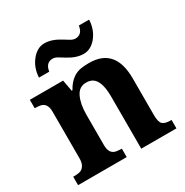

<svg xmlns="http://www.w3.org/2000/svg" viewBox="-174 -907 1014 1050"><g transform="rotate(-30 333.5 -382.0)"><path d="M405.8 -548.8Q570.8 -548.8 570.8 -356V-124Q570.8 -80.1 585.9 -66.4Q601.1 -52.7 638.2 -53.2H641.1V0H418.9V-329.1Q418.9 -429.7 376 -455.1Q360.4 -463.9 337.4 -463.9Q293 -463.9 272.5 -420.4Q252 -377 252 -309.1V-118.2Q252 -62.5 293.9 -55.7Q307.6 -53.7 324.2 -53.2H327.1V0H20V-53.2H22Q61 -52.7 74.7 -62.5Q100.1 -80.1 100.1 -122.1V-418Q100.1 -473.6 57.6 -480.5Q44.4 -482.4 27.8 -482.9H24.9V-536.1H234.9L248 -464.8H252.9Q293 -538.6 361.3 -546.4Q382.8 -548.8 405.8 -548.8ZM245.6 -668.9Q201.2 -668.9 193.8 -616.2H128.9Q131.8 -677.2 167 -720.7Q202.1 -764.2 248 -764.2Q293.9 -763.7 343.8 -732.4Q362.3 -720.7 378.9 -710.9Q395.5 -701.2 408.7 -701.2Q452.6 -701.2 460 -753.9H524.9Q522 -692.4 487.3 -648.9Q452.6 -606 406.2 -606Q360.4 -606.4 310.5 -637.7Q292 -649.4 275.4 -659.2Q258.8 -668.9 245.6 -668.9Z"/></g></svg>

Font: DroidSerif-Bold
Style: Bold
Weight: 700
Foundry: Ascender Corporation
Version: Version 1.00 build 112